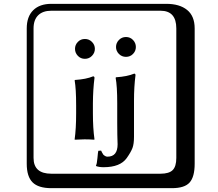

<svg xmlns="http://www.w3.org/2000/svg" viewBox="-20 -774 1140 1006"><path d="M603 -491.5Q587.9 -506.8 587.9 -527.8Q587.9 -548.8 603 -564.5Q618.2 -580.1 640.1 -580.1Q662.1 -580.1 677 -564.5Q691.9 -548.8 691.9 -527.8Q691.9 -506.8 677 -491.5Q662.1 -476.1 640.1 -476.1Q618.2 -476.1 603 -491.5ZM596.2 -18.1Q596.2 -21 595.7 -32.5Q595.2 -43.9 594.7 -69.1Q594.2 -94.2 594.2 -129.9V-233.9Q594.2 -322.8 585.9 -366.2L587.9 -369.1Q647 -373 683.1 -388.2Q689.9 -388.2 689.9 -379.9Q682.1 -318.8 682.1 -246.1V-57.1Q682.1 -20 674.1 1.5Q666 22.9 644 54.2Q609.9 102.1 522.9 102.1Q499 102.1 483.9 96.2L482.9 92.8Q487.8 85.9 490.5 54.4Q493.2 22.9 495.1 16.1L509.8 15.1Q509.8 16.1 514.9 25.6Q520 35.2 522 37.1Q523.9 39.1 530 43Q536.1 46.9 543 46.9Q596.2 46.9 596.2 -18.1ZM387.9 -481.4Q373 -497.1 373 -518.1Q373 -539.1 387.9 -554.4Q402.8 -569.8 424.8 -569.8Q446.8 -569.8 461.9 -554.4Q477.1 -539.1 477.1 -518.1Q477.1 -497.1 461.9 -481.4Q446.8 -465.8 424.8 -465.8Q402.8 -465.8 387.9 -481.4ZM378.9 -221.2Q378.9 -309.1 371.1 -353L373 -355Q432.1 -358.9 467.8 -374Q474.6 -374 475.1 -366.2Q467.3 -305.2 466.8 -232.9V-180.2Q466.8 -101.1 475.1 -43.9L473.1 -42Q448.2 -43.9 422.9 -43.9L372.1 -42L371.1 -43.9Q378.9 -99.1 378.9 -180.2ZM249 -717.8Q204.1 -717.8 179.9 -693.8Q155.8 -669.9 155.8 -625V53.2Q155.8 136.2 249 136.2H820.8Q865.7 136.2 884.8 117.2Q903.8 98.1 903.8 53.2V-625Q903.8 -717.8 820.8 -717.8ZM1000 84Q1000 152.8 973.4 182.4Q946.8 211.9 880.9 211.9H249Q181.2 211.9 150.6 181.4Q120.1 150.9 120.1 84V-625Q120.1 -687 154.1 -720.5Q188 -753.9 249 -753.9H851.1Q920.9 -753.9 960.4 -721.9Q1000 -689.9 1000 -625Z"/></svg>

Font: Linux Biolinum Keyboard O
Style: Regular
Weight: 700
Designer: Philipp H. Poll
Foundry: Philipp H. Poll
Version: Version 0.6.1